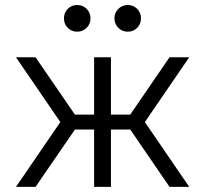

<svg xmlns="http://www.w3.org/2000/svg" viewBox="-20 -732 803 752"><path d="M119.1 0H42.5L216.3 -253.9L42.5 -507.8H119.1L273.4 -283.2H348.6V-507.8H414.6V-283.2H490.2L644 -507.8H721.2L547.4 -253.9L721.2 0H644L490.2 -224.6H414.6V0H348.6V-224.6H273.4ZM428.2 -660.2Q428.2 -682.1 443.4 -697.3Q458.5 -712.4 480.5 -712.4Q502.4 -712.4 517.3 -697.3Q532.2 -682.1 532.2 -660.2Q532.2 -638.2 517.3 -623Q502.4 -607.9 480.5 -607.9Q458.5 -607.9 443.4 -623Q428.2 -638.2 428.2 -660.2ZM230.5 -660.2Q230.5 -682.1 245.4 -697.3Q260.3 -712.4 282.2 -712.4Q304.2 -712.4 319.3 -697.3Q334.5 -682.1 334.5 -660.2Q334.5 -638.2 319.3 -623Q304.2 -607.9 282.2 -607.9Q260.3 -607.9 245.4 -623Q230.5 -638.2 230.5 -660.2Z"/></svg>

Font: Giphurs Light
Style: Regular
Weight: 300
Version: Version 0.920; ttfautohint (v1.8.4.7-5d5b)